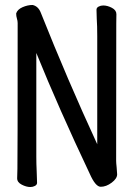

<svg xmlns="http://www.w3.org/2000/svg" viewBox="-20 -734 540 772"><path d="M102 18Q86 18 67.5 8.5Q49 -1 49 -17Q49 -29 50 -55Q51 -81 51 -641Q51 -650 48 -659.5Q45 -669 45 -680Q50 -696 70.5 -705Q91 -714 111 -714Q134 -709 144 -683Q251 -414 371 -154V-589Q371 -631 369 -659L368 -695Q368 -703 376.5 -707.5Q385 -712 395 -712Q412 -712 430 -702.5Q448 -693 448 -677Q448 -665 447.5 -639.5Q447 -614 447 -88Q447 -79 449 -61L451 -33Q451 -16 429 0.5Q407 17 385 17Q364 17 341 -35Q216 -299 126 -521V-105Q126 -74 127.5 -45Q129 -16 129 1Q129 9 120.5 13.5Q112 18 102 18Z"/></svg>

Font: LXGW WenKai Mono Medium
Style: Regular
Weight: 500
Monospace: yes
Designer: LXGW / Fontworks Inc.
Foundry: LXGW / Fontworks Inc.
Version: Version 1.520; June 14, 2025